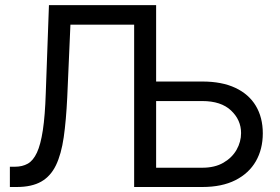

<svg xmlns="http://www.w3.org/2000/svg" viewBox="-20 -748 1122 768"><path d="M19.5 0V-81.1H40Q69.3 -81.1 91.1 -93.3Q112.8 -105.5 127.7 -137.5Q142.6 -169.4 151.4 -227.3Q160.2 -285.2 163.1 -376L175.8 -727.5H530.3V-649.4H261.7L249 -359.4Q244.6 -266.6 234.9 -199Q225.1 -131.3 203.9 -87.2Q182.6 -43 144.8 -21.5Q106.9 0 46.9 0ZM582 -421.9H789.1Q867.7 -421.9 921.6 -396.5Q975.6 -371.1 1003.4 -324.5Q1031.2 -277.8 1031.2 -214.8Q1031.2 -151.4 1003.4 -103Q975.6 -54.7 921.6 -27.3Q867.7 0 789.1 0H516.6V-727.5H604.5V-77.1H789.1Q839.4 -77.1 873.8 -97.2Q908.2 -117.2 926.3 -148.9Q944.3 -180.7 944.3 -215.8Q944.3 -268.1 904.3 -305.9Q864.3 -343.8 789.1 -343.8H582Z"/></svg>

Font: GitLab Sans
Style: Regular
Weight: 400
Designer: Rasmus Andersson
Foundry: Modifications by GitLab B.V., manufactured by rsms
Version: Version 4.000;git-c8fb6b7